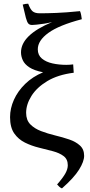

<svg xmlns="http://www.w3.org/2000/svg" viewBox="-20 -793 488 1044"><path d="M424.8 -688.5Q300.3 -655.8 242.9 -614Q185.5 -572.3 185.5 -524.9Q185.5 -493.2 207.8 -474.6Q230 -456.1 265.4 -448.2Q300.8 -440.4 340.3 -440.4Q359.4 -440.4 377.9 -442.9Q378.9 -433.1 379.4 -420.2Q379.9 -407.2 380.9 -397.5Q294.9 -386.7 237.3 -352.1Q179.7 -317.4 150.9 -271.2Q122.1 -225.1 122.1 -179.7Q122.1 -140.1 144.8 -116.9Q167.5 -93.8 203.4 -80.1Q239.3 -66.4 279.8 -56.6Q320.3 -46.9 356.2 -34.7Q392.1 -22.5 414.8 -1.7Q437.5 19 437.5 54.2Q437.5 85 409.9 129.4Q382.3 173.8 316.9 231.4Q309.1 228.5 302.2 222.2Q295.4 215.8 290.5 210Q322.3 173.8 335.4 150.1Q348.6 126.5 348.6 105.5Q348.6 72.8 325.9 55.7Q303.2 38.6 267.3 29.1Q231.4 19.5 191.4 9.8Q151.4 0 115.7 -17.6Q80.1 -35.2 57.4 -67.6Q34.7 -100.1 34.7 -156.2Q34.7 -203.6 55.7 -250.5Q76.7 -297.4 116.9 -336.7Q157.2 -376 214.4 -399.9Q165.5 -409.7 139.6 -426.8Q113.8 -443.8 104 -465.3Q94.2 -486.8 94.2 -508.3Q94.2 -602.5 263.2 -672.9Q244.1 -668 220.9 -664.3Q197.8 -660.6 178.7 -658.9Q159.7 -657.2 154.3 -657.2Q141.1 -657.2 134 -665Q127 -672.9 120.6 -696.5Q114.3 -720.2 103.5 -768.1Q119.1 -772.9 133.3 -772.9Q145 -741.2 158 -731Q170.9 -720.7 196.3 -720.7Q234.9 -720.7 285.9 -722.7Q336.9 -724.6 415 -732.4Q418.9 -724.6 421.4 -710.7Q423.8 -696.8 424.8 -688.5Z"/></svg>

Font: Gentium Book Plus
Style: Regular
Weight: 400
Designer: Victor Gaultney, Annie Olsen, Iska Routamaa, Becca Hirsbrunner
Foundry: SIL International
Version: Version 6.101